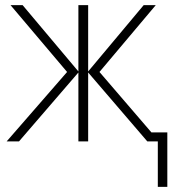

<svg xmlns="http://www.w3.org/2000/svg" viewBox="-20 -550 671 747"><path d="M586 -530 367 -270 569 -35H631V177H594V0H553L323 -268V0H285V-268L54 0H6L241 -270L21 -530H68L285 -272V-530H323V-272L539 -530Z"/></svg>

Font: Noto Sans Disp ExtLt
Style: Regular
Weight: 200
Designer: Monotype Design Team
Foundry: Monotype Imaging Inc.
Version: Version 2.000;GOOG;noto-source:20170915:90ef993387c0